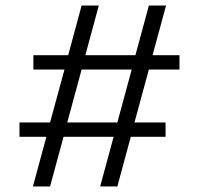

<svg xmlns="http://www.w3.org/2000/svg" viewBox="-20 -670 715 690"><path d="M50 -178.3V-230H160L211.7 -420H100V-471.7H225L273.3 -650H335L286.7 -471.7H466.7L515 -650H576.7L528.3 -471.7H625V-420H515L463.3 -230H575V-178.3H450L401.7 0H340L388.3 -178.3H208.3L160 0H98.3L146.7 -178.3ZM273.3 -420 221.7 -230H401.7L453.3 -420Z"/></svg>

Font: Boon
Style: Regular
Weight: 400
Designer: Sungsit Sawaiwan
Foundry: FontUni
Version: Version 3.0